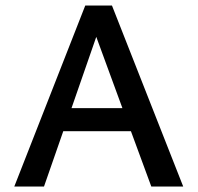

<svg xmlns="http://www.w3.org/2000/svg" viewBox="-20 -678 718 698"><path d="M456 -201H210L140 0H32L290 -658H387L646 0H530ZM425 -285 330 -544 240 -285Z"/></svg>

Font: Ysabeau SC Semibold
Style: Regular
Weight: 600
Designer: Christian Thalmann (Catharsis Fonts)
Version: Version 0.003